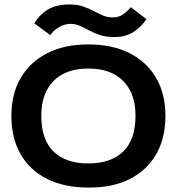

<svg xmlns="http://www.w3.org/2000/svg" viewBox="-20 -829 790 860"><path d="M376 11Q268 11 191 -27.5Q114 -66 72.5 -138Q31 -210 31 -310Q31 -408 72.5 -479.5Q114 -551 191 -590.5Q268 -630 376 -630Q484 -630 561 -590.5Q638 -551 679.5 -479.5Q721 -408 721 -310Q721 -210 679.5 -138Q638 -66 561 -27Q484 12 376 11ZM376 -97Q477 -97 532 -150.5Q587 -204 587 -311Q587 -410 532 -466Q477 -522 376 -522Q274 -522 219.5 -466Q165 -410 165 -311Q165 -204 219.5 -150.5Q274 -97 376 -97ZM566 -797 636 -743Q608 -703 573.5 -683Q539 -663 493 -663Q455 -663 428 -672Q401 -681 379.5 -692.5Q358 -704 338.5 -713Q319 -722 295 -722Q270 -722 245.5 -708Q221 -694 205 -672L134 -724Q156 -763 194 -786Q232 -809 291 -809Q327 -809 352.5 -800Q378 -791 399 -780Q420 -769 440 -760Q460 -751 486 -751Q510 -751 529.5 -763.5Q549 -776 566 -797Z"/></svg>

Font: Inconsolata ExtraExpanded ExtraBold
Style: Regular
Weight: 800
Width: 8
Monospace: yes
Designer: Raph Levien, Cyreal, Brenton Simpson
Foundry: Raph Levien, Cyreal, Google
Version: Version 3.001; ttfautohint (v1.8.2.53-6de2)